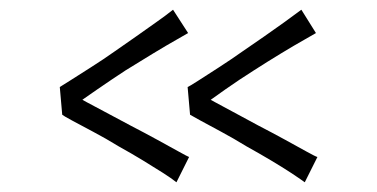

<svg xmlns="http://www.w3.org/2000/svg" viewBox="-20 -491 776 395"><path d="M108 -255 103 -312Q105 -313 123 -324.5Q141 -336 167 -352.5Q193 -369 217 -386Q239 -401 260 -416Q281 -431 301 -445Q321 -459 336 -471L367 -423Q364 -421 343.5 -409.5Q323 -398 295 -381Q267 -364 238 -346Q209 -327 180 -307Q151 -287 131 -272.5Q111 -258 108 -255ZM343 -116Q333 -124 315 -135.5Q297 -147 274 -161Q251 -175 224 -190Q198 -206 171.5 -220Q145 -234 127.5 -243.5Q110 -253 108 -255L103 -312Q106 -310 121 -301.5Q136 -293 158 -281Q180 -269 204 -256.5Q228 -244 248 -233Q277 -218 303.5 -203.5Q330 -189 348 -179Q366 -169 369 -168ZM371 -255 366 -312Q369 -313 387 -324.5Q405 -336 430.5 -352.5Q456 -369 480 -386Q502 -401 523.5 -416Q545 -431 564.5 -445Q584 -459 600 -471L630 -423Q627 -421 606.5 -409.5Q586 -398 558 -381Q530 -364 502 -346Q472 -327 443.5 -307Q415 -287 395 -272.5Q375 -258 371 -255ZM607 -116Q596 -124 578.5 -135.5Q561 -147 537.5 -161Q514 -175 487 -190Q461 -206 435 -220Q409 -234 391.5 -243.5Q374 -253 371 -255L366 -312Q369 -310 384.5 -301.5Q400 -293 422 -281Q444 -269 467.5 -256.5Q491 -244 511 -233Q540 -218 566.5 -203.5Q593 -189 611 -179Q629 -169 633 -168Z"/></svg>

Font: Truculenta Light
Style: Regular
Weight: 300
Version: Version 1.002